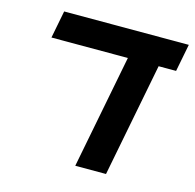

<svg xmlns="http://www.w3.org/2000/svg" viewBox="-92 -701 808 796"><g transform="rotate(15 311.5 -303.0)"><path d="M525 -488 430 0H298L393 -488H65L88 -606H623L600 -488Z"/></g></svg>

Font: Libra Sans
Style: Bold Italic
Weight: 700
Italic angle: -12°
Foundry: Context Ltd
Version: Version 1.002